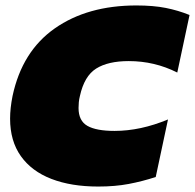

<svg xmlns="http://www.w3.org/2000/svg" viewBox="-20 -674 715 704"><path d="M340 10Q241 10 168.5 -18Q96 -46 56.5 -101.5Q17 -157 17 -239Q17 -277 26 -322Q61 -486 181 -570Q301 -654 480 -654Q542 -654 587.5 -645Q633 -636 675 -619L630 -408Q547 -450 452 -450Q376 -450 332.5 -422.5Q289 -395 273 -322Q270 -310 269 -299Q268 -288 268 -278Q268 -231 300.5 -212.5Q333 -194 400 -194Q495 -194 596 -236L551 -25Q502 -9 452 0.5Q402 10 340 10Z"/></svg>

Font: Kanit Black
Style: Italic
Weight: 900
Italic angle: -12°
Designer: Katatrad Team
Foundry: CadsonDemak
Version: Version 2.000; ttfautohint (v1.8.3)